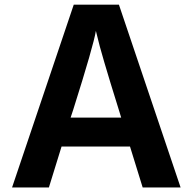

<svg xmlns="http://www.w3.org/2000/svg" viewBox="-20 -780 830 830"><path d="M32.2 30.3 298.8 -759.8H494.1L760.7 30.3H596.7L542 -146.5H246.1L191.4 30.3ZM285.2 -271.5H503.9L494.1 -303.7Q415 -556.6 400.4 -623L394.5 -646.5Q384.8 -585 295.9 -303.7Z"/></svg>

Font: GenEi M Gothic v2 Bold
Style: Regular
Weight: 700
Version: Version 2.0